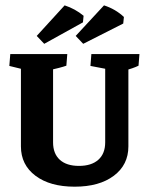

<svg xmlns="http://www.w3.org/2000/svg" viewBox="-20 -684 552 712"><path d="M256.8 8.3Q165.5 8.3 111.6 -32.2Q57.6 -72.8 57.6 -141.1L176.8 -156.2Q176.8 -114.3 201.7 -91.6Q226.6 -68.8 272.9 -68.8Q319.3 -68.8 344.7 -91.6Q370.1 -114.3 370.1 -156.2L456.1 -141.1Q456.1 -72.8 402.1 -32.2Q348.1 8.3 256.8 8.3ZM57.6 -141.1V-476.6H176.8V-156.2ZM57.6 -394.5V-471.2L74.7 -424.8L14.6 -439.5L18.1 -483.4H229.5L226.1 -440.4Q216.8 -437 199.2 -432.4Q181.6 -427.7 158.2 -422.4L176.8 -471.2V-394.5ZM456.1 -141.1 370.1 -156.2V-476.6H456.1ZM370.1 -394.5V-471.2L387.2 -425.8L315.4 -439.5L318.8 -483.4H497.1L493.7 -440.4Q475.6 -431.2 437.5 -420.9L456.1 -471.2V-394.5ZM144 -521.5 116.2 -550.8 219.7 -664.1Q258.8 -651.4 290 -625.5L287.6 -601.1ZM288.6 -521.5 260.7 -550.8 365.7 -664.1Q408.2 -650.4 439.5 -621.1L437 -596.7Z"/></svg>

Font: Markazi Text
Style: Regular
Weight: 400
Designer: Borna Izadpanah (Arabic designer), Fiona Ross (Arabic design director) and Florian Runge (Latin designer)
Foundry: Borna Izadpanah and Florian Runge
Version: Version 1.000